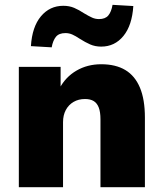

<svg xmlns="http://www.w3.org/2000/svg" viewBox="-20 -775 676 795"><path d="M58 0V-498H231V-408H226Q251 -456 296.5 -482.5Q342 -509 399 -509Q459 -509 499 -485Q539 -461 559.5 -412Q580 -363 580 -288V0H396V-281Q396 -311 389 -329.5Q382 -348 368 -356.5Q354 -365 332 -365Q305 -365 284.5 -353Q264 -341 252.5 -319.5Q241 -298 241 -269V0ZM194 -579 108 -584Q113 -664 149.5 -707.5Q186 -751 242 -751Q267 -751 287 -742.5Q307 -734 328 -720Q348 -708 361.5 -702Q375 -696 390 -696Q416 -696 428.5 -711Q441 -726 446 -755L532 -750Q527 -670 491 -626Q455 -582 399 -582Q374 -582 353.5 -591Q333 -600 311 -614Q293 -626 279.5 -632Q266 -638 251 -638Q224 -638 211.5 -622.5Q199 -607 194 -579Z"/></svg>

Font: Nunito Sans 10pt Black
Style: Regular
Weight: 900
Designer: Vernon Adams
Foundry: Vernon Adams
Version: Version 3.101;gftools[0.9.27]